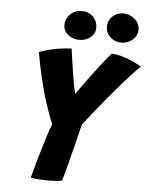

<svg xmlns="http://www.w3.org/2000/svg" viewBox="-58 -904 740 950"><g transform="rotate(5 312.0 -429.0)"><path d="M213 -280Q204.5 -299 195.2 -324.2Q186 -349.5 176.5 -378.5Q167 -407.5 158.2 -439.5Q149.5 -471.5 141.8 -504Q134 -536.5 127.5 -568.8Q121 -601 116 -630.5Q167 -648 207.8 -654.5Q248.5 -661 276 -661.5Q277 -652.5 280 -632.5Q283 -612.5 286.8 -586.2Q290.5 -560 295 -532.2Q299.5 -504.5 304 -479.8Q308.5 -455 312.5 -438.5Q320.5 -449.5 335.5 -471Q350.5 -492.5 370 -518.8Q389.5 -545 409.5 -571.5Q429.5 -598 447.2 -620Q465 -642 476.5 -654Q504 -652 532.2 -643.5Q560.5 -635 585 -623.8Q609.5 -612.5 624 -602Q594 -572.5 551.8 -524.8Q509.5 -477 460 -417.2Q410.5 -357.5 359 -291Q352.5 -263.5 344.5 -230.8Q336.5 -198 329 -168.5Q321.5 -139 316.5 -120.5Q311 -98.5 304.5 -74Q298 -49.5 292.8 -30.8Q287.5 -12 286 -7Q279 -4.5 259.5 -2.8Q240 -1 217 -1Q192.5 -1 168.8 -3Q145 -5 130 -8Q145 -63.5 160.5 -117.5Q176 -171.5 189.8 -214.8Q203.5 -258 213 -280ZM309.5 -707.5Q279 -707.5 254.8 -726Q230.5 -744.5 230.5 -774.5Q230.5 -807 253.8 -829Q277 -851 309 -851Q344.5 -851 366.5 -829Q388.5 -807 388.5 -775Q388.5 -745.5 365 -726.5Q341.5 -707.5 309.5 -707.5ZM518.5 -712Q487 -712 463.8 -732.8Q440.5 -753.5 440.5 -784Q440.5 -815 462.2 -836Q484 -857 514 -857Q547.5 -857 572.5 -836.2Q597.5 -815.5 597.5 -783.5Q597.5 -762 585.8 -746Q574 -730 556 -721Q538 -712 518.5 -712Z"/></g></svg>

Font: Grandstander Thin
Style: Bold Italic
Weight: 700
Italic angle: -15°
Version: Version 1.200